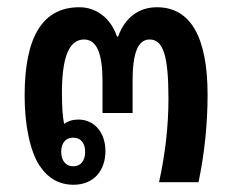

<svg xmlns="http://www.w3.org/2000/svg" viewBox="-20 -503 644 530"><path d="M183 7C237 7 271 -30 271 -86C271 -137 241 -173 196 -173C181 -173 168 -169 157 -161C153 -180 151 -206 151 -247C151 -346 171 -394 212 -394C247 -394 263 -356 263 -278V-191H346V-280C346 -357 361 -394 393 -394C430 -394 445 -351 445 -231C445 -154 436 -77 419 0H528C545 -81 553 -164 553 -241C553 -401 506 -483 413 -483C364 -483 325 -455 306 -402H303C286 -452 247 -483 199 -483C98 -483 48 -402 48 -239C48 -157 63 -86 89 -46C113 -10 144 7 183 7ZM182 -44C162 -44 149 -59 149 -84C149 -108 161 -123 182 -123C203 -123 215 -108 215 -84C215 -59 203 -44 182 -44Z"/></svg>

Font: Noto Sans Thai Looped UI Narrow Medium
Style: Regular
Weight: 500
Width: 4
Designer: Cadson Demak Team
Foundry: Cadson Demak Co., Ltd.
Version: Version 1.000